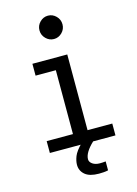

<svg xmlns="http://www.w3.org/2000/svg" viewBox="-137 -838 773 1080"><g transform="rotate(-15 250.0 -298.5)"><path d="M302 -526V-85H446V-16H64V-85H217V-457H99V-526ZM186 -697Q186 -725 206 -745Q226 -765 253 -765Q280 -765 300 -745Q320 -725 320 -697Q320 -669 300 -649Q280 -629 253 -629Q226 -629 206 -649Q186 -669 186 -697ZM355 163Q343 166 328 167Q313 168 301 168Q247 168 220.5 145.5Q194 123 194 88Q194 66 204.5 39Q215 12 253 -26H316V-16Q262 35 262 74Q262 90 278.5 101.5Q295 113 321 113Q328 113 337.5 112.5Q347 112 355 111Z"/></g></svg>

Font: D2Coding ligature
Style: Regular
Weight: 400
Monospace: yes
Designer: Yong-Rak Park; Jeong-Hwan Yoon; Sang-Min Lee;
Foundry: NHN Corporation
Version: Version 1.3.2; Build 20180524